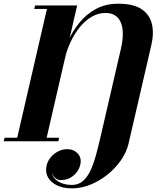

<svg xmlns="http://www.w3.org/2000/svg" viewBox="-70 -780 878 1060"><path d="M327.5 260Q279.5 260 245 243.5Q210.5 227 194.8 198.8Q179 170.5 187 135Q193 109 210.2 88.2Q227.5 67.5 251.5 55.5Q275.5 43.5 301.5 43.5Q337 43.5 359.5 68Q382 92.5 373 130.5Q364.5 166 334.8 190.2Q305 214.5 263.5 214.5Q245 212.5 232.5 200.2Q220 188 217.5 174Q219.5 200.5 249.8 220.8Q280 241 327 241Q363.5 241 388.8 218.5Q414 196 431 158.2Q448 120.5 460.5 74Q473 27.5 484 -20L597.5 -510.5Q608.5 -558.5 608 -595.5Q607.5 -632.5 596.2 -657.8Q585 -683 563.8 -695.8Q542.5 -708.5 513 -708.5Q472 -708.5 435.8 -687.2Q399.5 -666 370.5 -630Q341.5 -594 320.5 -549.8Q299.5 -505.5 289 -460.5H275Q285 -505 308 -556.8Q331 -608.5 368.5 -654.8Q406 -701 459.2 -730.2Q512.5 -759.5 583 -759.5Q666 -759.5 711 -729.8Q756 -700 768.5 -648.2Q781 -596.5 765 -529L640 11.5Q629 60 597.8 104.8Q566.5 149.5 522.8 184.5Q479 219.5 428.5 239.8Q378 260 327.5 260ZM-49.5 0 -45 -19.5H25L189 -730.5H119L123.5 -750H356L187.5 -19.5H256.5L252 0Z"/></svg>

Font: Bodoni Moda 11pt ExtraBold
Style: Italic
Weight: 800
Italic angle: -13°
Version: Version 2.004